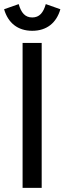

<svg xmlns="http://www.w3.org/2000/svg" viewBox="-28 -915 314 935"><path d="M129 -765C200 -765 247 -804 266 -870L195 -895C183 -853 164 -830 129 -830C94 -830 75 -853 63 -895L-8 -870C11 -804 58 -765 129 -765ZM175 -706H82V0H175Z"/></svg>

Font: Alpha Lyrae Medium
Style: Regular
Weight: 500
Designer: Nikolay Petroussenko, Plamen Motev
Foundry: Fontfabric LLC
Version: Version 1.000;hotconv 1.0.109;makeotfexe 2.5.65596